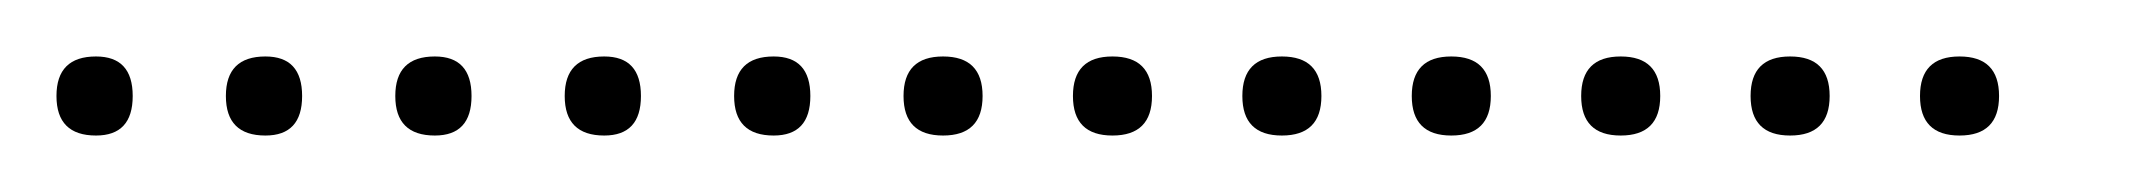

<svg xmlns="http://www.w3.org/2000/svg" viewBox="-20 -298 760 68"><path d="M14 -250Q0 -250 0 -264Q0 -278 14 -278Q27 -278 27 -264Q27 -250 14 -250ZM74 -250Q60 -250 60 -264Q60 -278 74 -278Q87 -278 87 -264Q87 -250 74 -250ZM134 -250Q120 -250 120 -264Q120 -278 134 -278Q147 -278 147 -264Q147 -250 134 -250ZM194 -250Q180 -250 180 -264Q180 -278 194 -278Q207 -278 207 -264Q207 -250 194 -250ZM254 -250Q240 -250 240 -264Q240 -278 254 -278Q267 -278 267 -264Q267 -250 254 -250ZM314 -250Q300 -250 300 -264Q300 -278 314 -278Q328 -278 328 -264Q328 -250 314 -250ZM374 -250Q360 -250 360 -264Q360 -278 374 -278Q388 -278 388 -264Q388 -250 374 -250ZM434 -250Q420 -250 420 -264Q420 -278 434 -278Q448 -278 448 -264Q448 -250 434 -250ZM494 -250Q480 -250 480 -264Q480 -278 494 -278Q508 -278 508 -264Q508 -250 494 -250ZM554 -250Q540 -250 540 -264Q540 -278 554 -278Q568 -278 568 -264Q568 -250 554 -250ZM614 -250Q600 -250 600 -264Q600 -278 614 -278Q628 -278 628 -264Q628 -250 614 -250ZM674 -250Q660 -250 660 -264Q660 -278 674 -278Q688 -278 688 -264Q688 -250 674 -250Z"/></svg>

Font: FRB American Cursive Just Xheight
Style: Italic
Weight: 400
Italic angle: -25°
Version: Version 2.0;Modular Font Editor K font №1